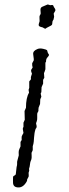

<svg xmlns="http://www.w3.org/2000/svg" viewBox="-20 -655 307 859"><path d="M178.2 -307.1 172.9 -297.9V-280.8Q168 -271 166 -265.1L165 -242.2Q162.1 -239.3 162.1 -235.8L165 -222.2Q160.2 -212.4 160.2 -210.9L159.2 -189.9L152.8 -173.8Q151.9 -170.9 151.9 -165.5V-158.2L147 -148.9Q146 -144 146.5 -131.3Q147 -118.7 144.5 -112.8Q142.1 -106.9 141.6 -104.5Q141.1 -102.1 142.6 -97.2Q144 -92.8 144 -87.9Q144 -83 139.2 -78.1Q133.3 -60.1 132.3 -39.1Q131.3 -18.1 129.4 -11.2Q127 -3.9 126.5 -1Q126 2 126.5 8.3Q127 14.6 126 18.1L121.1 28.8Q121.1 33.2 121.6 43Q122.1 52.7 120.1 58.6Q118.2 64.5 116.7 67.4Q115.2 71.3 114.3 79.1Q113.3 86.9 112.8 89.8L109.9 100.6L110.8 108.4L107.9 118.2Q107.9 120.1 108.4 126.5Q108.9 132.8 107.9 135.7Q106.9 138.7 104.5 142.1Q102.1 146 101.6 147.5Q101.1 148.9 101.1 151.9Q101.1 154.8 100.1 155.8Q81.5 190.4 51.8 182.1Q42 179.2 39.1 168.9Q38.1 168 38.1 151.9Q38.1 135.7 39.1 134.3Q40 132.8 45.4 129.9Q50.8 127 50.8 123L54.2 92.8Q57.1 83 56.6 76.2Q56.2 69.3 57.1 65.9L64 40Q64 36.1 63.5 27.8Q63 19.5 66.9 11.2Q70.8 2.9 71.8 0V-20L77.1 -28.8Q77.1 -30.8 76.7 -38.1Q76.2 -45.4 80.1 -51.3Q84 -57.1 85 -60.1L82 -78.1Q82 -84 85 -86.9V-106L90.8 -119.1L89.8 -158.2L96.2 -172.9Q96.2 -217.8 109.9 -240.2L107.9 -252.9L110.8 -262.2V-290Q110.8 -292 115.2 -295.9Q119.6 -299.8 118.2 -304.7Q117.2 -310.1 123 -325.2Q118.2 -336.4 119.1 -341.8L126 -353Q123 -363.3 124 -372.1L130.9 -384.8Q131.8 -390.1 130.4 -397Q128.9 -403.8 128.4 -413.1Q127 -427.7 148.4 -436Q158.2 -439.9 173.3 -436.5Q188 -433.1 189.9 -430.7Q191.9 -428.7 192.4 -423.8Q192.9 -418.9 199.2 -410.2Q199.2 -405.3 192.4 -398.4Q185.5 -391.6 186 -378.9Q183.1 -376 183.1 -373V-345.2Q178.2 -329.1 176.8 -328.1ZM224.6 -602.1Q221.2 -597.2 220.2 -594.2L222.2 -580.1L219.2 -566.9Q217.8 -564.9 216.8 -563.5Q215.8 -562 214.8 -559.1Q213.9 -555.7 213.9 -550.8Q213.9 -545.9 211.9 -543.5Q210 -541 200.7 -536.6Q191.4 -532.2 188.5 -530.3Q186 -527.8 184.1 -526.9Q182.6 -525.9 177.7 -528.3Q172.9 -531.2 171.4 -532.2Q169.9 -533.2 166 -533.7Q162.1 -534.2 156.7 -537.1Q151.4 -540 153.8 -548.8Q155.8 -557.1 156.7 -558.1Q157.2 -559.1 157.2 -561Q157.2 -563 156.7 -572.3Q156.2 -582 157.2 -584Q158.2 -585.9 160.2 -589.4Q162.1 -592.8 162.1 -595.7Q162.1 -598.6 161.1 -609.4Q160.2 -620.6 168.5 -624.5Q189 -633.3 191.4 -634.3Q193.4 -635.7 198.2 -633.8Q203.1 -631.8 204.1 -631.8L214.8 -632.8Q220.2 -629.9 220.2 -625Q228 -614.3 228 -610.4Q228 -606.4 224.6 -602.1Z"/></svg>

Font: AntiqueNobleLightItalic
Style: LightItalic
Weight: 400
Version: Version 001.000